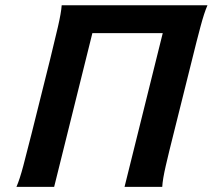

<svg xmlns="http://www.w3.org/2000/svg" viewBox="-20 -726 826 746"><path d="M612.3 -597.2H338.9L190.4 0H43.9Q56.6 -28.8 70.8 -82.8Q85 -136.7 103 -208L174.8 -495.6Q192.4 -566.9 205.1 -621.8Q217.8 -676.8 219.7 -705.6H786.1Q773.4 -676.8 758.8 -621.8Q744.1 -566.9 726.6 -495.6L654.8 -208Q636.7 -136.7 624.3 -82.8Q611.8 -28.8 610.4 0H463.9Z"/></svg>

Font: Andika
Style: Bold Italic
Weight: 700
Italic angle: -14°
Designer: Victor Gaultney, Annie Olsen, Julie Remington, Don Collingsworth, Eric Hays, Becca Hirsbrunner
Foundry: SIL International
Version: Version 6.101